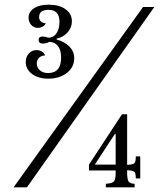

<svg xmlns="http://www.w3.org/2000/svg" viewBox="-20 -800 711 820"><path d="M95 0H38L591 -770H639ZM360 -97 501 -312H523V-96Q548 -97 554 -103Q560 -109 560 -132H579V-38H560Q560 -60 554 -66Q548 -72 523 -73V-65Q523 -34 529 -25Q535 -16 555 -15V0H432V-15Q459 -17 466.5 -25Q474 -33 474 -62V-72H360ZM474 -227H470L385 -97H474ZM241 -554Q241 -586 227.5 -603.5Q214 -621 190 -621Q177 -614 163 -614Q145 -614 145 -630Q145 -644 162 -644Q172 -644 187 -639Q208 -639 221 -657.5Q234 -676 234 -707Q234 -758 187 -758Q147 -758 147 -727Q147 -716 154.5 -708.5Q162 -701 175 -701Q173 -693 163.5 -687Q154 -681 142 -681Q125 -681 113.5 -693.5Q102 -706 102 -724Q102 -750 125.5 -765Q149 -780 187 -780Q233 -780 260 -760.5Q287 -741 287 -709Q287 -682 268.5 -661.5Q250 -641 222 -635V-631Q254 -623 275.5 -602Q297 -581 297 -551Q297 -513 265.5 -488.5Q234 -464 186 -464Q144 -464 117 -484Q90 -504 90 -535Q90 -557 103 -571.5Q116 -586 136 -586Q149 -586 159.5 -579.5Q170 -573 172 -563Q157 -563 147 -553.5Q137 -544 137 -529Q137 -511 150.5 -499.5Q164 -488 185 -488Q241 -488 241 -554Z"/></svg>

Font: SVN-Libre Baskerville
Style: Regular
Weight: 400
Designer: Pablo Impallari, Rodrigo Fuenzalida
Foundry: Pablo Impallari, Rodrigo Fuenzalida
Version: Version 1.000; ttfautohint (v1.8.4)